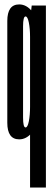

<svg xmlns="http://www.w3.org/2000/svg" viewBox="-20 -625 243 865"><path d="M115.4 220V-537L122.9 -600H186.8V220ZM66.5 2.8Q12.9 2.8 12.9 -72Q12.9 -146.8 12.9 -301Q12.9 -455.9 12.9 -530.5Q12.9 -605.1 66.5 -605.1Q98.9 -605.1 124 -574.4Q149.1 -543.8 149.1 -490.7L115.4 -458.6Q115.4 -495.9 109.9 -523.4Q104.4 -550.9 95.2 -550.9Q83.9 -550.9 83.9 -506.6Q83.9 -462.2 83.9 -301Q83.9 -139.5 83.9 -95.1Q83.9 -50.8 95.2 -50.8Q104.4 -50.8 109.9 -78.2Q115.4 -105.8 115.4 -143.9L149.1 -111Q149.1 -57.9 124 -27.5Q98.9 2.8 66.5 2.8Z"/></svg>

Font: Anybody UltraCondensed Thin
Style: Regular
Weight: 100
Width: 1
Designer: Tyler Finck
Foundry: Etcetera Type Company
Version: Version 1.110